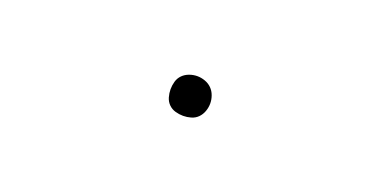

<svg xmlns="http://www.w3.org/2000/svg" viewBox="-20 -502 639 323"><g transform="rotate(20 300.0 -340.5)"><path d="M300 -305Q293 -305 286 -307Q279 -309 274 -314Q269 -319 267 -326Q265 -333 265 -340Q265 -347 267 -354Q269 -361 274 -366Q279 -371 286 -373.5Q293 -376 300 -376Q307 -376 314 -373.5Q321 -371 326 -366Q331 -361 333.5 -354Q336 -347 336 -340Q336 -333 333.5 -326Q331 -319 326 -314Q321 -309 314 -307Q307 -305 300 -305Z"/></g></svg>

Font: Iosevka HT Thin Extended
Style: Regular
Weight: 100
Width: 7
Monospace: yes
Designer: Belleve Invis
Foundry: Belleve Invis
Version: Version 32.3.0; ttfautohint (v1.8.4)